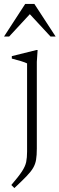

<svg xmlns="http://www.w3.org/2000/svg" viewBox="-44 -690 302 975"><path d="M93.5 -368Q85.5 -372.5 62 -379.8Q38.5 -387 16 -392.5V-405L141 -436H147L143 -376V64.5Q143 98.5 139.2 121Q135.5 143.5 124.2 162.8Q113 182 90.2 205.5Q67.5 229 29 265L13.5 249.5Q50.5 206.5 67.5 180.5Q84.5 154.5 89 132.5Q93.5 110.5 93.5 79.5ZM-23.5 -504.5 84 -670H130.5L238.5 -504.5H212.5L107.5 -618L2.5 -504.5Z"/></svg>

Font: Newsreader Text Light
Style: Regular
Weight: 300
Designer: Hugues Gentile
Foundry: Production Type
Version: Version 1.002